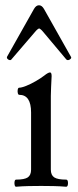

<svg xmlns="http://www.w3.org/2000/svg" viewBox="-20 -706 296 729"><path d="M41 3Q37 3 35.5 -4Q34 -11 35.5 -17.5Q37 -24 41 -24Q73 -24 85.5 -32.5Q98 -41 98 -62V-279Q98 -346 53 -346Q49 -346 47.5 -353Q46 -360 47.5 -366.5Q49 -373 53 -373Q62 -373 79.5 -380Q97 -387 116 -398Q135 -409 148 -419Q163 -431 170 -431Q176 -431 176 -417Q175 -391 174 -375Q173 -359 173 -342V-62Q173 -41 186 -32.5Q199 -24 231 -24Q236 -24 237.5 -17.5Q239 -11 237.5 -4Q236 3 231 3Q207 1 183 0.5Q159 0 136 0Q112 0 88.5 0.5Q65 1 41 3ZM23 -480Q21 -477 16 -478Q11 -479 8 -483Q5 -487 7 -491L109 -672Q117 -686 128 -686Q139 -686 147 -672L249 -491Q252 -487 248.5 -483Q245 -479 240 -478Q235 -477 232 -480L143 -586Q138 -592 134 -595Q130 -598 128 -598Q127 -598 123 -595Q119 -592 114 -586Z"/></svg>

Font: Junicode VF
Style: Regular
Weight: 400
Designer: Peter S. Baker
Version: Version 2.213